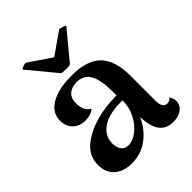

<svg xmlns="http://www.w3.org/2000/svg" viewBox="-211 -858 985 985"><g transform="rotate(-45 281.0 -365.5)"><path d="M555 -55Q555 -27 531 -8.5Q507 10 468 10Q420 10 394 -22.5Q368 -55 365 -128Q336 -65 285 -27.5Q234 10 167 10Q109 10 73.5 -21Q38 -52 38 -107Q38 -171 86.5 -212Q135 -253 210 -274Q277 -293 358 -293V-319Q358 -404 335.5 -445Q313 -486 261 -486Q226 -486 204 -467.5Q182 -449 182 -409Q182 -386 190.5 -366Q199 -346 219 -336Q209 -325 191.5 -319.5Q174 -314 154 -314Q112 -314 86.5 -340Q61 -366 61 -405Q61 -464 116.5 -496Q172 -528 268 -528Q378 -528 429 -476.5Q480 -425 480 -311V-132Q480 -79 514 -79Q521 -79 529 -82.5Q537 -86 542 -94Q555 -75 555 -55ZM362 -253Q282 -255 235 -232Q204 -217 186 -192Q168 -167 168 -135Q168 -106 181 -87Q194 -68 221 -68Q252 -68 285 -93Q318 -118 340 -160.5Q362 -203 362 -253ZM270 -657 390 -741Q398 -741 412.5 -736Q427 -731 428 -727L301 -574Q292 -571 272 -571Q247 -571 238 -574L111 -727Q112 -731 125.5 -736Q139 -741 147 -741Z"/></g></svg>

Font: Arima Madurai ExtraBold
Style: Regular
Weight: 800
Designer: Joana Correia and Natanael Gama
Foundry: NDISCOVER
Version: Version 1.020